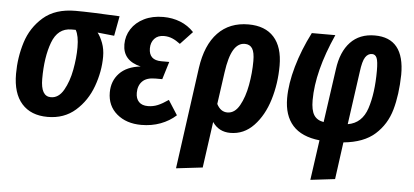

<svg xmlns="http://www.w3.org/2000/svg" viewBox="-51 -654 2123 984"><g transform="rotate(5 1010.5 -162.5)"><path d="M25 -190Q25 -274 49.5 -352.5Q74 -431 135.5 -484.5Q197 -538 301 -538Q376 -538 528 -530L509 -428L423 -437Q438 -418 450 -386.5Q462 -355 462 -316Q462 -240 434 -163Q406 -86 348 -35Q290 16 205 16Q119 16 72 -37Q25 -90 25 -190ZM327 -352Q327 -412 310 -441H288Q218 -441 189.5 -364.5Q161 -288 161 -176Q161 -86 213 -86Q253 -86 278.5 -130.5Q304 -175 315.5 -236.5Q327 -298 327 -352Z M512 -137Q512 -196 549.5 -235.5Q587 -275 658 -283Q565 -305 565 -389Q565 -432 588 -468Q611 -504 653.5 -525Q696 -546 752 -546Q799 -546 839.5 -530Q880 -514 910 -482L848 -416Q827 -432 807 -440.5Q787 -449 764 -449Q732 -449 714.5 -429.5Q697 -410 697 -380Q697 -319 761 -319H802L774 -228H738Q693 -228 671.5 -206Q650 -184 650 -147Q650 -117 666 -100.5Q682 -84 712 -84Q739 -84 763 -94Q787 -104 817 -125L865 -50Q831 -19 785.5 -2Q740 15 687 15Q610 15 561 -26.5Q512 -68 512 -137Z M1367 -349Q1367 -257 1341.5 -173.5Q1316 -90 1265.5 -37Q1215 16 1145 16Q1086 16 1053 -32L1020 205L884 221L956 -302Q973 -421 1033 -483.5Q1093 -546 1190 -546Q1276 -546 1321.5 -495.5Q1367 -445 1367 -349ZM1231 -361Q1231 -406 1218.5 -425.5Q1206 -445 1180 -445Q1145 -445 1122.5 -407.5Q1100 -370 1089 -290L1066 -126Q1086 -87 1121 -87Q1159 -87 1183.5 -130.5Q1208 -174 1219.5 -237Q1231 -300 1231 -361Z M1992 -357Q1990 -254 1968 -176.5Q1946 -99 1888.5 -47.5Q1831 4 1727 14L1701 205L1575 220L1604 14Q1511 4 1465.5 -47Q1420 -98 1420 -187Q1420 -261 1445.5 -350.5Q1471 -440 1517 -530H1638Q1551 -336 1551 -188Q1551 -137 1566.5 -112Q1582 -87 1617 -81L1656 -356Q1668 -447 1715 -496.5Q1762 -546 1840 -546Q1993 -546 1992 -357ZM1779 -353 1741 -81Q1814 -93 1840 -172Q1866 -251 1866 -367Q1866 -415 1858.5 -432.5Q1851 -450 1834 -450Q1813 -450 1799.5 -429.5Q1786 -409 1779 -353Z"/></g></svg>

Font: Fira Sans Compressed SemiBold
Style: Italic
Weight: 600
Width: 1
Italic angle: -8°
Designer: bBox Type GmbH & Carrois Corporate GbR & Edenspiekermann AG
Foundry: bBox Type GmbH & Carrois Corporate GbR & Edenspiekermann AG
Version: Version 4.301